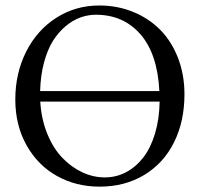

<svg xmlns="http://www.w3.org/2000/svg" viewBox="-20 -678 739 710"><path d="M662.1 -329.1Q662.1 -229.5 623.8 -152.1Q585.4 -74.7 513.7 -31.2Q441.9 12.2 348.1 12.2Q261.7 12.2 191.2 -26.9Q120.6 -65.9 78.6 -140.1Q36.6 -214.4 36.6 -310.1Q36.6 -407.2 76.7 -486.8Q116.7 -566.4 188 -612.1Q259.3 -657.7 347.2 -657.7Q414.1 -657.7 472.2 -634Q530.3 -610.4 572.3 -567.9Q614.3 -525.4 638.2 -463.9Q662.1 -402.3 662.1 -329.1ZM569.3 -341.3Q562.5 -478.5 499.5 -551Q436.5 -623.5 334.5 -623.5Q305.7 -623.5 277.6 -613.5Q249.5 -603.5 222.9 -581.3Q196.3 -559.1 176 -527.1Q155.8 -495.1 142.8 -447Q129.9 -398.9 128.4 -341.3ZM570.3 -302.2H128.9Q132.8 -237.8 154.5 -184.1Q176.3 -130.4 209.5 -95.5Q242.7 -60.5 283.4 -41.3Q324.2 -22 367.7 -22Q410.2 -22 446.8 -41.5Q483.4 -61 510.5 -96.4Q537.6 -131.8 553.5 -185.1Q569.3 -238.3 570.3 -302.2Z"/></svg>

Font: Libertinage
Style: l
Weight: 400
Designer: OSP
Foundry: OSP
Version: Version 1.0; 2008; OFL relea